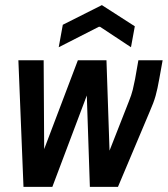

<svg xmlns="http://www.w3.org/2000/svg" viewBox="-20 -732 657 752"><path d="M72 0 52 -496H151L153 -148L285 -496H397L409 -142L484 -333Q495 -360 500 -380.5Q505 -401 509 -422L522 -496H617L604 -424Q597 -384 589.5 -357Q582 -330 566 -294L442 0H332L320 -358L185 0ZM210 -547 226 -635 379 -712 508 -629 493 -547 372 -627H367Z"/></svg>

Font: DM Mono Medium
Style: Italic
Weight: 500
Italic angle: -10°
Designer: Colophon Foundry
Foundry: Colophon Foundry
Version: Version 1.000; ttfautohint (v1.8.2.53-6de2)